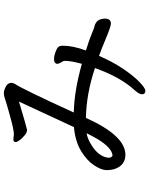

<svg xmlns="http://www.w3.org/2000/svg" viewBox="96 -852 807 1040"><g transform="rotate(-90 500.0 -331.5)"><path d="M178.2 -126Q219.2 -128.9 267.1 -207Q287.1 -242.2 298.8 -266.1Q274.9 -263.2 243.2 -245.1Q172.9 -205.1 166 -148.9Q166 -136.2 170.9 -131.1Q175.8 -126 178.2 -126ZM528.8 51.8Q509.8 51.8 509.8 33.2Q509.8 19 530.8 -4.9Q603 -83 651.9 -221.2Q511.2 -268.1 381.8 -270Q286.1 -56.2 182.1 -56.2Q127 -56.2 106 -111.8Q99.1 -131.8 99.1 -158.9Q99.1 -186 125 -225.6Q150.9 -265.1 202.9 -296.6Q254.9 -328.1 332 -335L470.2 -632.8Q323.2 -588.9 316.9 -588.9Q304.2 -588.9 289.1 -600.8Q273.9 -612.8 262.5 -627.4Q251 -642.1 251 -650.9Q251 -663.1 266.1 -663.1L293 -660.2Q316.9 -660.2 392.3 -681.2Q467.8 -702.1 485.4 -708.5Q502.9 -714.8 517.1 -714.8Q529.8 -714.8 550.8 -704.3Q571.8 -693.8 571.8 -672.9Q571.8 -665 565.9 -654.8Q535.2 -607.9 411.1 -335.9Q530.8 -333 674.8 -292Q690.9 -351.1 690.9 -383.8Q690.9 -393.1 682.9 -404.5Q674.8 -416 674.8 -428.2Q679.2 -442.9 700.2 -442.9Q716.8 -442.9 737.3 -435.5Q757.8 -428.2 765.4 -420.2Q772.9 -412.1 772.9 -396Q772.9 -340.8 747.1 -270Q796.9 -254.9 831.5 -241Q866.2 -227.1 870.1 -225.6Q874 -224.1 881.1 -223.1Q888.2 -222.2 902.6 -211.7Q917 -201.2 919.9 -168.9Q919.9 -134.8 893.1 -134.8Q877 -134.8 815.9 -160.4Q754.9 -186 717.8 -199.2Q687 -127 648.4 -69.6Q609.9 -12.2 576.4 19.8Q543 51.8 528.8 51.8Z"/></g></svg>

Font: LXGW WenKai Screen
Style: Regular
Weight: 400
Designer: LXGW / Fontworks Inc.
Foundry: LXGW / Fontworks Inc.
Version: Version 1.510;January 18,2025